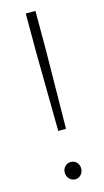

<svg xmlns="http://www.w3.org/2000/svg" viewBox="-111 -722 417 768"><g transform="rotate(-15 98.0 -338.0)"><path d="M121.1 -520 117.2 -196.8H85L81.1 -520V-684.1H121.1ZM134.8 -28.8Q134.8 -13.2 125 -2.7Q115.2 7.8 101.1 7.8Q86.9 7.8 76.9 -2.7Q66.9 -13.2 66.9 -28.8Q66.9 -43.9 76.9 -54Q86.9 -64 101.1 -64Q115.2 -64 125 -54Q134.8 -43.9 134.8 -28.8Z"/></g></svg>

Font: Montserrat Ultra Light
Style: Regular
Weight: 200
Designer: Julieta Ulanovsky
Foundry: Julieta Ulanovsky
Version: Version 3.001;PS 003.001;hotconv 1.0.70;makeotf.lib2.5.58329